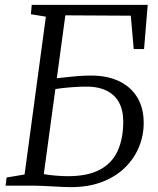

<svg xmlns="http://www.w3.org/2000/svg" viewBox="-20 -763 650 789"><path d="M271 6Q254.5 6 235 5Q215.5 4 195.8 3Q176 2 157.5 1Q139 0 123.5 0H3L7 -33.5L81 -46L168.5 -694.5L107 -704.5L110.5 -743H587L572 -561.5H529.5L517.5 -698.5L248.5 -700L213.5 -441.5Q225.5 -442.5 247.5 -445.2Q269.5 -448 297.5 -450.2Q325.5 -452.5 355 -452.5Q420.5 -452.5 469 -429.5Q517.5 -406.5 544 -363Q570.5 -319.5 570.5 -257.5Q570.5 -206 551 -158.8Q531.5 -111.5 493.5 -74.2Q455.5 -37 399.8 -15.5Q344 6 271 6ZM259.5 -39Q341 -39 391 -66Q441 -93 463.8 -143.5Q486.5 -194 486.5 -263.5Q486.5 -311 468.2 -343.5Q450 -376 413.5 -392.5Q377 -409 321.5 -407Q297.5 -406.5 264.8 -403.8Q232 -401 207.5 -397L160 -47.5Q182.5 -43.5 209.8 -41.2Q237 -39 259.5 -39Z"/></svg>

Font: Merriweather 28pt Light
Style: Italic
Weight: 300
Italic angle: -7.8°
Version: Version 2.101